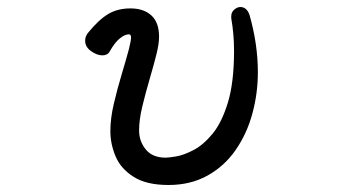

<svg xmlns="http://www.w3.org/2000/svg" viewBox="-20 -510 1040 548"><path d="M640 -459V-463Q640 -475 648 -482Q657 -490 666 -490Q684 -490 692 -468Q716 -384 716 -304Q716 -244 700.5 -186.5Q685 -129 653 -82.5Q621 -36 572.5 -9Q524 18 461 18Q398 18 362 -5Q325 -28 310 -63.5Q295 -99 295 -135.5Q295 -172 305 -214.5Q315 -257 327.5 -298.5Q340 -340 348 -370Q354 -394 354 -403Q354 -412 348 -412Q336 -412 321.5 -400Q307 -388 293 -363Q287 -352 272 -352Q257 -352 240 -364Q223 -376 223 -394Q223 -406 231 -416Q261 -453 288 -469.5Q315 -486 352.5 -486Q390 -486 412 -466Q434 -446 434 -405Q434 -385 426.5 -355Q419 -325 407 -284Q395 -243 386 -205.5Q377 -168 377 -137.5Q377 -107 396 -83.5Q415 -60 453 -60Q461 -60 482.5 -63.5Q504 -67 532 -81.5Q560 -96 586.5 -128Q613 -160 630.5 -217.5Q648 -275 648 -365Q648 -413 640 -458Z"/></svg>

Font: Moon Stars Kai HW
Style: Bold
Weight: 700
Designer: GuiWonder
Version: Version 1.101